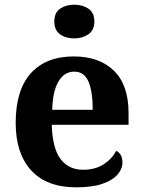

<svg xmlns="http://www.w3.org/2000/svg" viewBox="-20 -790 611 820"><path d="M306 10Q179 10 113 -62.5Q47 -135 47 -265Q47 -406 112 -477.5Q177 -549 295 -549Q404 -549 466.5 -488Q529 -427 529 -308V-257H201Q204 -157 238.5 -111Q273 -65 335 -65Q387 -65 423 -88.5Q459 -112 476 -146Q490 -139 496.5 -126.5Q503 -114 503 -97Q503 -69 482 -44.5Q461 -20 417.5 -5Q374 10 306 10ZM376 -321Q376 -398 358 -441Q340 -484 297 -484Q255 -484 230 -442.5Q205 -401 203 -321ZM297.1 -626Q261 -626 236.5 -643.5Q212 -661 212 -698Q212 -736 236.8 -753Q261.5 -770 297.5 -770Q332 -770 357.5 -753Q383 -736 383 -698Q383 -661 357.4 -643.5Q331.8 -626 297.1 -626Z"/></svg>

Font: Noto Serif Vithkuqi
Style: Regular
Weight: 400
Version: Version 1.005